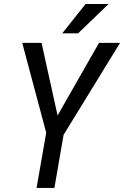

<svg xmlns="http://www.w3.org/2000/svg" viewBox="-20 -921 608 941"><path d="M262.2 -355 465.3 -710.9H568.4L291.5 -259.8L246.6 0H159.2L206.5 -270.5L88.9 -710.9H183.6ZM399.4 -901.4H512.2L362.8 -757.8H285.2Z"/></svg>

Font: MAUL Condensed Italic
Style: Condenced Regular Italic
Weight: 400
Italic angle: -12°
Designer: MAUL
Version: Version 1.0; 2020; ttfautohint (v1.8.3)